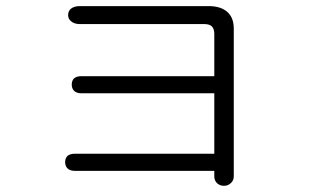

<svg xmlns="http://www.w3.org/2000/svg" viewBox="-20 -682 1040 626"><path d="M240.2 -662.1Q221.7 -662.1 210.9 -653.3Q202.1 -645.5 202.1 -632.8Q202.1 -621.1 210.9 -613.3Q221.7 -603.5 240.2 -603.5H646.5Q662.1 -603.5 669.9 -596.7Q678.7 -588.9 678.7 -571.3V-433.6H244.1Q229.5 -433.6 220.7 -425.8Q213.9 -418 213.9 -406.2Q213.9 -394.5 220.7 -386.7Q229.5 -377.9 244.1 -377.9H678.7V-180.7H222.7Q208 -180.7 199.2 -172.9Q192.4 -165 192.4 -153.3Q192.4 -141.6 199.2 -133.8Q208 -125 222.7 -125H678.7V-106.4Q678.7 -92.8 688.5 -84Q697.3 -76.2 710 -76.2Q722.7 -76.2 731.4 -84Q742.2 -92.8 742.2 -106.4V-588.9Q742.2 -624 721.7 -642.6Q700.2 -662.1 660.2 -662.1Z"/></svg>

Font: Gulim
Style: Regular
Weight: 400
Version: Version 2.21